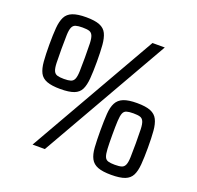

<svg xmlns="http://www.w3.org/2000/svg" viewBox="-124 -828 993 968"><g transform="rotate(20 373.0 -344.0)"><path d="M144 0 537 -688H603L210 0ZM179 -311Q133 -311 106.5 -321Q80 -331 68.5 -353.5Q57 -376 54 -413Q51 -450 51 -503Q51 -556 54 -592.5Q57 -629 68.5 -652Q80 -675 106.5 -685.5Q133 -696 179 -696Q226 -696 252 -685.5Q278 -675 289 -652Q300 -629 303 -592.5Q306 -556 306 -503Q306 -450 303 -413Q300 -376 289 -353.5Q278 -331 252 -321Q226 -311 179 -311ZM179 -365Q202 -365 215 -369Q228 -373 234 -386.5Q240 -400 241 -428Q242 -456 242 -503Q242 -551 241 -578.5Q240 -606 234 -619.5Q228 -633 215.5 -637Q203 -641 179 -641Q156 -641 143 -637Q130 -633 124 -619.5Q118 -606 117 -578.5Q116 -551 116 -503Q116 -456 117 -428Q118 -400 124 -386.5Q130 -373 143 -369Q156 -365 179 -365ZM568 8Q522 8 496 -2Q470 -12 458 -34.5Q446 -57 443.5 -94Q441 -131 441 -184Q441 -237 443.5 -273.5Q446 -310 458 -333Q470 -356 496 -366.5Q522 -377 568 -377Q615 -377 641 -366.5Q667 -356 678.5 -333Q690 -310 693 -273.5Q696 -237 696 -184Q696 -131 693 -94Q690 -57 678.5 -34.5Q667 -12 641 -2Q615 8 568 8ZM568 -46Q592 -46 604.5 -50Q617 -54 623 -67.5Q629 -81 630 -109Q631 -137 631 -184Q631 -232 630 -259.5Q629 -287 623 -300.5Q617 -314 604.5 -318Q592 -322 568 -322Q545 -322 532 -318Q519 -314 513.5 -300.5Q508 -287 506.5 -259.5Q505 -232 505 -184Q505 -137 506.5 -109Q508 -81 513.5 -67.5Q519 -54 532 -50Q545 -46 568 -46Z"/></g></svg>

Font: Saira SemiCondensed Medium
Style: Regular
Weight: 500
Width: 4
Designer: Hector Gatti with collaboration of the Omnibus-Type team
Foundry: Omnibus-Type
Version: Version 1.101